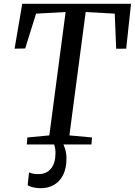

<svg xmlns="http://www.w3.org/2000/svg" viewBox="-20 -763 712 1014"><path d="M121.5 0 124.5 -37 240.5 -48 326.5 -699.5 170.5 -691 113 -507 57 -506 97.5 -743H672L646.5 -506L593.5 -505.5L586 -691L432.5 -699.5L346.5 -48L466 -37L463 0ZM285.5 -14 308.5 -12Q317.5 2 324.2 24.5Q331 47 331 75.5Q331 124.5 314 159.5Q297 194.5 266.2 212.8Q235.5 231 194.5 231Q174.5 231 155.2 226.5Q136 222 126 215L133.5 147.5Q140 151 153.8 154Q167.5 157 182.5 156.5Q225.5 156.5 249 127.8Q272.5 99 273 48.5Q273.5 27.5 269.8 13Q266 -1.5 262 -12Z"/></svg>

Font: Merriweather 48pt
Style: Italic
Weight: 400
Italic angle: -7.8°
Version: Version 2.101